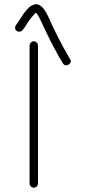

<svg xmlns="http://www.w3.org/2000/svg" viewBox="-20 -803 397 889"><path d="M85 -664C92.9 -673.5 95.9 -678.4 106 -695C117.4 -713.3 129.8 -727.1 142 -741C143.3 -742.3 145 -743.3 147 -744C156 -735 162.9 -719.9 168 -709L188 -666.5C201.6 -637.6 218.9 -602.1 233 -577C244.2 -558.3 252.5 -539.3 264 -522L271 -510C283.7 -487.7 319 -509.1 304 -530L297 -542C265.2 -596.4 230.7 -663.9 204 -725C192.2 -748.6 173.8 -786.8 143 -783C118.7 -777.6 109.7 -764.3 95 -747C84.7 -734.8 67.6 -704.5 58 -693C54.1 -687.2 48.9 -680.4 50 -672C52.1 -655.4 75.2 -650.3 85 -664ZM117 -592V47C117 57.3 126.3 66 136.5 66C146.7 66 156 57.3 156 47V-592C156 -602.3 146.6 -612 136.5 -612C126.4 -612 117 -602.3 117 -592Z"/></svg>

Font: Just Breathe
Style: Regular
Weight: 400
Foundry: Cannot Into Space Fonts
Version: Version 0.72